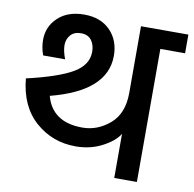

<svg xmlns="http://www.w3.org/2000/svg" viewBox="-75 -733 819 810"><g transform="rotate(10 334.5 -328.5)"><path d="M375 -507Q375 -355 138 -294Q152 -241 191.5 -213.5Q231 -186 296 -186Q361 -186 413.5 -231Q466 -276 466 -364V-650H669V-570H563V0H466V-189Q446 -156 395 -129.5Q344 -103 282 -103Q182 -103 109.5 -167Q37 -231 26 -349Q160 -380 221 -415.5Q282 -451 282 -508Q282 -538 267 -557.5Q252 -577 222.5 -577Q193 -577 177.5 -559Q162 -541 162 -516Q162 -491 175 -457H81Q69 -489 69 -522Q69 -579 110.5 -618Q152 -657 222.5 -657Q293 -657 334 -615Q375 -573 375 -507Z"/></g></svg>

Font: Hind Medium
Style: Regular
Weight: 500
Designer: Manushi Parikh, Satya Rajpurohit
Foundry: Indian Type Foundry
Version: Version 1.201;PS 1.0;hotconv 1.0.78;makeotf.lib2.5.61930; tt